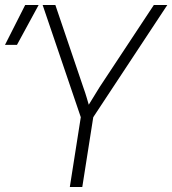

<svg xmlns="http://www.w3.org/2000/svg" viewBox="-49 -750 691 770"><path d="M-29 -570 52 -730H106L19 -570ZM231 0 275 -280 122 -730H173L285 -400Q293 -378 298.5 -359Q304 -340 307 -330Q313 -339 324.5 -358.5Q336 -378 350 -400L568 -730H622L325 -280L281 0Z"/></svg>

Font: JetBrains Mono NL Thin
Style: Italic
Weight: 100
Italic angle: -9°
Monospace: yes
Designer: Philipp Nurullin, Konstantin Bulenkov
Foundry: JetBrains
Version: Version 2.305; ttfautohint (v1.8.4.7-5d5b)